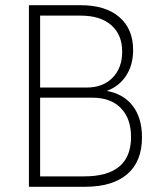

<svg xmlns="http://www.w3.org/2000/svg" viewBox="-20 -717 629 737"><path d="M91 -697H290Q385 -697 438 -651.5Q491 -606 491 -525Q491 -468 464.5 -427Q438 -386 390 -368Q455 -356 490 -310Q525 -264 525 -190Q525 -97 468.5 -48.5Q412 0 305 0H91ZM483 -191Q483 -262 444 -302Q405 -342 335 -342H134V-40H303Q483 -40 483 -191ZM449 -519Q449 -584 407 -620.5Q365 -657 290 -657H134V-381H313Q375 -381 412 -418.5Q449 -456 449 -519Z"/></svg>

Font: Hanken Grotesk ExtraLight
Style: Regular
Weight: 200
Designer: Alfredo Marco Pradil
Foundry: Hanken Design Co.
Version: Version 3.014